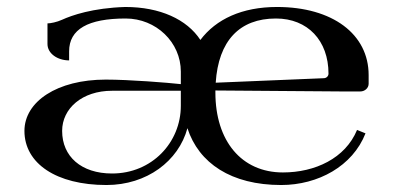

<svg xmlns="http://www.w3.org/2000/svg" viewBox="-20 -525 1138 550"><path d="M50 -150C50 -57 141 5 285 5C400.5 5 491.5 -63.6 516.9 -157.8C549.4 -57.5 642.3 5 785.5 5C891.3 5 990.2 -49.1 1027 -143L1002.8 -152.8C969.3 -71.4 882.3 -31 790.5 -31C671.4 -31 597 -121.7 597 -260V-265.8L962 -263H1012C1025.2 -263 1036 -272.9 1036 -285V-310C1036 -427 932.8 -505 773.5 -505C673.3 -505 598.9 -470.2 554 -410.6C515.6 -469.4 438.5 -505 339 -505C245.4 -502.2 185.4 -481 158 -468.5C142.7 -461.5 124.7 -458 116 -458V-399C116 -371.7 144.7 -352 178 -352V-378C178 -441.2 232.2 -472 340 -472C427.2 -472 498 -403.9 498 -320V-284C461.3 -288.1 350.4 -297 283 -297C143.5 -297 50 -233.9 50 -150ZM158 -150C158 -214.2 215.2 -265 301 -265H498V-222C498 -116.6 415 -28 301 -28C212.7 -28 158 -76.8 158 -150ZM597.9 -288.1C605.8 -407.9 665.8 -472 770.5 -472C861.3 -472 921 -408.8 921 -314C921 -307 915.3 -301.3 908 -301Z"/></svg>

Font: Prida01
Style: Bold
Weight: 700
Designer: gluk
Foundry: gluk
Version: Version 00.072